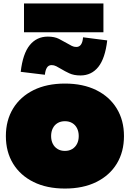

<svg xmlns="http://www.w3.org/2000/svg" viewBox="-20 -1078 752 1112"><path d="M356 14Q251 14 174.2 -24Q97.5 -62 55.8 -130.2Q14 -198.5 14 -290Q14 -381 55.8 -449.5Q97.5 -518 174.2 -556Q251 -594 356 -594Q461 -594 537.8 -556Q614.5 -518 656.2 -449.5Q698 -381 698 -290Q698 -198.5 656.5 -130.2Q615 -62 538.2 -24Q461.5 14 356 14ZM356 -204Q380.5 -204 398.5 -215Q416.5 -226 426.2 -245.2Q436 -264.5 436 -290Q436 -315.5 426.2 -335Q416.5 -354.5 398.5 -365.2Q380.5 -376 356 -376Q331.5 -376 313.5 -365.2Q295.5 -354.5 285.8 -335Q276 -315.5 276 -290Q276 -264.5 285.8 -245.2Q295.5 -226 313.5 -215Q331.5 -204 356 -204ZM461 -862 601 -844Q589 -740 549.5 -690.5Q510 -641 446 -641Q408 -641 381.2 -653.5Q354.5 -666 335 -678Q318.5 -688 305.5 -694.5Q292.5 -701 279 -701Q261 -701 251.8 -686.2Q242.5 -671.5 240 -645L100 -662Q112 -767 152.2 -816.5Q192.5 -866 257 -866Q295.5 -866 321.5 -852.8Q347.5 -839.5 367 -828Q383.5 -818.5 395.8 -812.2Q408 -806 422 -806Q439.5 -806 449.2 -820.2Q459 -834.5 461 -862ZM579 -1058V-891H119V-1058Z"/></svg>

Font: Hepta Slab ExtraLight Black
Style: Regular
Weight: 900
Version: Version 1.102